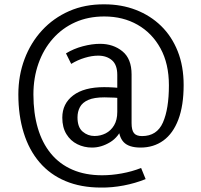

<svg xmlns="http://www.w3.org/2000/svg" viewBox="-20 -794 918 878"><path d="M441.8 63.7Q350 63.7 279.2 33.9Q208.5 4.2 160.6 -52Q112.6 -108.2 88.3 -187Q63.9 -265.8 63.9 -362.4Q63.9 -448.6 92.2 -523.8Q120.5 -599 172.4 -655.3Q224.4 -711.7 296.4 -743.3Q368.5 -774.9 457.2 -774.2Q535.8 -774.2 601.8 -748.6Q667.7 -723 716.6 -675.5Q765.5 -627.9 792.7 -559.6Q819.8 -491.3 819.8 -405.2Q819.8 -311.6 795.7 -247.6Q771.5 -183.6 727.1 -151.4Q682.7 -119.2 622.9 -119.2Q568.7 -119.2 545.3 -144.3Q521.9 -169.4 521.9 -220.9L541.9 -218Q523.7 -168 483.4 -143.6Q443.1 -119.2 400.7 -119.2Q364.6 -119.2 333.5 -134.6Q302.4 -150 283.7 -180.6Q264.9 -211.2 264.9 -256Q264.9 -320 314.6 -357.7Q364.4 -395.5 456.2 -395.5Q477.3 -395.5 500.8 -394Q524.2 -392.5 543.2 -390.5V-343.5Q523 -346.5 501.6 -347.6Q480.2 -348.8 457.5 -348.8Q410 -348.8 383.4 -336.9Q356.8 -325.1 345.6 -304.4Q334.4 -283.6 334.4 -257.4Q334.4 -212.2 357.9 -192.2Q381.3 -172.1 412.3 -172.1Q439.6 -172.1 463.3 -184.2Q487 -196.3 501.7 -220.9Q516.3 -245.5 516.3 -282V-451.5Q516.3 -497.6 492 -518.5Q467.6 -539.5 429 -539.5Q400.2 -539.5 367.8 -529.7Q335.3 -520 305.6 -501.8L281.7 -549.9Q316.8 -571.4 358.9 -582.5Q401 -593.6 437.6 -593.6Q497.8 -593.6 539.7 -559.5Q581.7 -525.5 581.7 -453.8V-231Q581.7 -198.9 592.6 -185.3Q603.5 -171.7 629.6 -171.7Q697.6 -171.7 725 -233.7Q752.4 -295.7 752.4 -404.2Q752.4 -502.4 714 -572.6Q675.6 -642.8 609.2 -680.7Q542.8 -718.7 456.8 -718.7Q383.4 -718.7 324 -692.2Q264.6 -665.6 221.7 -617.1Q178.8 -568.6 155.8 -503.3Q132.8 -438 132.8 -361.9Q132.8 -277.3 152.8 -208.8Q172.8 -140.4 212.5 -92Q252.2 -43.6 311.1 -18.1Q370 7.5 447 7.5Q490.2 7.5 536.5 -0.9Q582.8 -9.2 625.3 -25.8L646 25Q598.7 44.1 545.3 54.3Q491.9 64.4 441.8 63.7Z"/></svg>

Font: Yaldevi ExtraLight
Style: Regular
Weight: 200
Designer: Sol Matas, Rajitha Manaperi, Kosala Senevirathne
Foundry: Mooniak
Version: Version 1.100